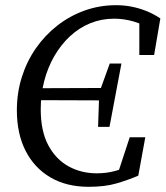

<svg xmlns="http://www.w3.org/2000/svg" viewBox="-20 -705 640 740"><path d="M118 -319 125 -365 400 -366 394 -318ZM358 -216 362 -334 365 -355 403 -460H448L402 -216ZM322 15Q236 15 174 -21.5Q112 -58 78.5 -124Q45 -190 45 -280Q45 -347 64 -407.5Q83 -468 118 -518.5Q153 -569 201 -606.5Q249 -644 306.5 -664.5Q364 -685 427 -685Q458 -685 486.5 -679.5Q515 -674 543 -663Q571 -652 598 -634L574 -493H517V-632L557 -592Q533 -611 495.5 -622Q458 -633 420 -633Q371 -633 328 -615.5Q285 -598 250 -565.5Q215 -533 189.5 -489Q164 -445 150.5 -393Q137 -341 137 -283Q137 -200 166 -145.5Q195 -91 244 -64Q293 -37 353 -37Q390 -37 423.5 -46Q457 -55 487 -70L432 -30L480 -176H540L513 -28Q476 -12 430.5 1.5Q385 15 322 15Z"/></svg>

Font: Source Serif 4 18pt
Style: Italic
Weight: 400
Italic angle: -12°
Designer: Frank Grießhammer
Foundry: Adobe Systems Incorporated
Version: Version 4.004;hotconv 1.0.116;makeotfexe 2.5.65601